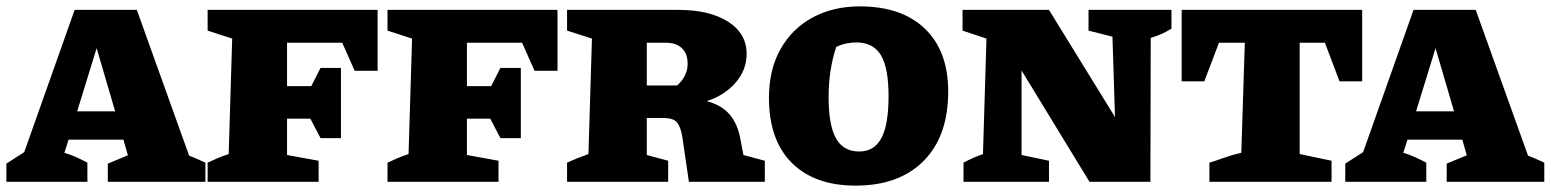

<svg xmlns="http://www.w3.org/2000/svg" viewBox="-39 -570 4862 602"><path d="M554 -82Q567 -77 578.5 -72Q590 -67 605 -60V0H299V-57L362 -83L348 -132H176L163 -91Q183 -85 200.5 -77Q218 -69 235 -60V0H-19V-57L37 -93L195 -539H390ZM203 -221H322L264 -419Z M1145 -539V-348H1073L1034 -436H861V-300H937L966 -357H1030V-137H966L934 -198H861V-84L960 -66V0H612V-60Q627 -67 642 -73.5Q657 -80 678 -87L689 -449L612 -474V-539Z M1709 -539V-348H1637L1598 -436H1425V-300H1501L1530 -357H1594V-137H1530L1498 -198H1425V-84L1524 -66V0H1176V-60Q1191 -67 1206 -73.5Q1221 -80 1242 -87L1253 -449L1176 -474V-539Z M2292 -84 2359 -66V0H2121L2100 -143Q2095 -172 2084 -186Q2073 -200 2040 -200H1989V-84L2056 -66V0H1739V-60Q1754 -67 1769 -73Q1784 -79 1806 -87L1817 -449L1739 -474V-539H2088Q2186 -539 2244 -502Q2302 -465 2302 -401Q2302 -351 2267.5 -311Q2233 -271 2177 -253Q2225 -240 2250 -209.5Q2275 -179 2283 -131ZM2049 -436H1989V-302H2084Q2117 -331 2117 -370Q2117 -402 2099 -419Q2081 -436 2049 -436Z M2644 12Q2515 12 2443.5 -59.5Q2372 -131 2372 -263Q2372 -352 2408.5 -416.5Q2445 -481 2509.5 -515.5Q2574 -550 2657 -550Q2788 -550 2861 -480Q2934 -410 2934 -283Q2934 -143 2857 -65.5Q2780 12 2644 12ZM2655 -95Q2702 -95 2724.5 -137Q2747 -179 2747 -269Q2747 -357 2723 -397Q2699 -437 2646 -437Q2632 -437 2616 -434Q2600 -431 2583 -423Q2559 -351 2559 -266Q2559 -178 2582 -136.5Q2605 -95 2655 -95Z M3374 -539H3634V-480Q3617 -470 3604 -464Q3591 -458 3569 -451L3568 0H3377L3164 -349V-84L3250 -66V0H2982V-60Q2997 -68 3011.5 -74.5Q3026 -81 3043 -87L3054 -449L2979 -474V-539H3250L3457 -203L3449 -455L3374 -474Z M4232 -539V-315H4161L4115 -436H4036V-87L4136 -66V0H3753V-60Q3776 -67 3801 -76Q3826 -85 3853 -91L3864 -436H3783L3737 -315H3666V-539Z M4752 -82Q4765 -77 4776.5 -72Q4788 -67 4803 -60V0H4497V-57L4560 -83L4546 -132H4374L4361 -91Q4381 -85 4398.5 -77Q4416 -69 4433 -60V0H4179V-57L4235 -93L4393 -539H4588ZM4401 -221H4520L4462 -419Z"/></svg>

Font: Piazzolla SC ExtraBold
Style: Regular
Weight: 800
Designer: Juan Pablo del Peral
Foundry: Huerta Tipografica
Version: Version 1.330